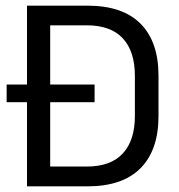

<svg xmlns="http://www.w3.org/2000/svg" viewBox="-20 -659 632 679"><path d="M3.5 -297.5V-360H314.5V-297.5ZM131.5 0V-70H286.5Q371.5 -70 414.2 -116.2Q457 -162.5 457 -248.5V-391Q457 -477.5 414.2 -523.5Q371.5 -569.5 286.5 -569.5H131V-639H289.5Q413.5 -639 477 -575.2Q540.5 -511.5 540.5 -391.5V-248Q540.5 -128.5 477 -64.2Q413.5 0 289.5 0ZM75.5 0V-639H157.5V0Z"/></svg>

Font: Anek Telugu
Style: Regular
Weight: 400
Designer: Omkar Bhoir (Telugu), Yesha Goshar (Latin)
Foundry: Ek Type
Version: Version 1.003